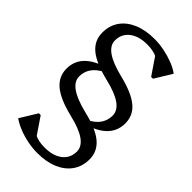

<svg xmlns="http://www.w3.org/2000/svg" viewBox="-304 -866 1206 1206"><g transform="rotate(45 298.5 -263.0)"><path d="M339 -80 331 -103Q396 -126 428 -163Q460 -200 460 -251Q460 -295 414 -327.5Q368 -360 275 -382Q155 -411 100 -456.5Q45 -502 45 -573Q45 -636 77 -681.5Q109 -727 167.5 -752Q226 -777 306 -777Q349 -777 393.5 -768Q438 -759 478 -743.5Q518 -728 545 -707L475 -593H459L357 -743H453L446 -648Q422 -686 386.5 -703Q351 -720 298 -720Q223 -720 179.5 -686Q136 -652 136 -594Q136 -551 182 -518.5Q228 -486 321 -463Q441 -434 496 -388.5Q551 -343 551 -272Q551 -126 339 -80ZM291 251Q249 251 204 242Q159 233 119.5 217Q80 201 52 181L122 67H138L240 217H144L151 122Q175 159 210.5 176.5Q246 194 299 194Q374 194 417.5 160Q461 126 461 68Q461 24 415 -8.5Q369 -41 276 -63Q156 -92 101 -138Q46 -184 46 -254Q46 -400 258 -446L266 -423Q202 -400 169.5 -363Q137 -326 137 -275Q137 -232 183 -199.5Q229 -167 322 -144Q442 -116 497 -70Q552 -24 552 47Q552 109 520 155Q488 201 429.5 226Q371 251 291 251Z"/></g></svg>

Font: Platypi Light
Style: Regular
Weight: 300
Designer: David Sargent
Foundry: Bolt Cutter Type
Version: Version 1.200